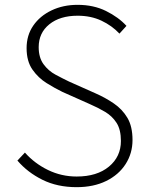

<svg xmlns="http://www.w3.org/2000/svg" viewBox="-20 -761 615 794"><path d="M297 13Q217 13 155.5 -17.5Q94 -48 52 -97L83 -130Q123 -85 178.5 -58Q234 -31 297 -31Q381 -31 430.5 -72Q480 -113 480 -178Q480 -225 462 -253Q444 -281 414.5 -298.5Q385 -316 348 -332L238 -381Q207 -396 172.5 -417.5Q138 -439 114 -473.5Q90 -508 90 -562Q90 -615 117.5 -655Q145 -695 193 -718Q241 -741 301 -741Q367 -741 418.5 -715.5Q470 -690 503 -654L474 -622Q443 -655 399.5 -675.5Q356 -696 301 -696Q228 -696 184 -660.5Q140 -625 140 -566Q140 -523 160 -495.5Q180 -468 210 -452Q240 -436 265 -424L375 -375Q416 -357 451 -333Q486 -309 507 -273.5Q528 -238 528 -182Q528 -127 499.5 -82.5Q471 -38 419 -12.5Q367 13 297 13Z"/></svg>

Font: Noto Sans KR Thin ExtraLight
Style: Regular
Weight: 250
Version: Version 2.004-H2;hotconv 1.0.118;makeotfexe 2.5.65603